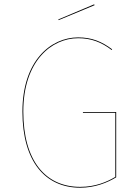

<svg xmlns="http://www.w3.org/2000/svg" viewBox="-20 -864 640 893"><path d="M417.9 -843.9 251.1 -773.6 252.6 -770.3 419.9 -839.8ZM343.5 -690.1C216.8 -690.1 84.3 -582.1 84.3 -345C84.3 -113.6 189.9 9.1 353 9.1C422.5 9.1 479.1 -14.5 520.4 -39.2V-343.2H365.6L365.9 -339.3H516.3V-41.3C477.8 -18.1 423.5 5.1 353 5.1C191.2 5.1 88.4 -116.6 88.4 -345C88.4 -579.6 219 -686.2 343.5 -686.2C404.5 -686.2 452.3 -667.4 499.4 -631.3L501.6 -634.7C453.3 -671.1 406.2 -690.1 343.5 -690.1Z"/></svg>

Font: Fira Sans Four
Style: Regular
Weight: 100
Designer: Carrois Corporate & Edenspiekermann AG
Foundry: Carrois Corporate GbR & Edenspiekermann AG
Version: Version 4.203;PS 004.203;hotconv 1.0.88;makeotf.lib2.5.64775